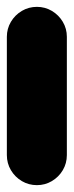

<svg xmlns="http://www.w3.org/2000/svg" viewBox="-20 -540 215 560"><path d="M0 -87.7H175V-432.7H0ZM87.7 -175Q63.7 -175 43.7 -163.2Q23.7 -151.3 11.8 -131.3Q0 -111.3 0 -87.7Q0 -63.7 11.8 -43.7Q23.7 -23.7 43.7 -11.8Q63.7 0 87.7 0Q111.3 0 131.3 -11.8Q151.3 -23.7 163.2 -43.7Q175 -63.7 175 -87.7Q175 -111.3 163.2 -131.3Q151.3 -151.3 131.3 -163.2Q111.3 -175 87.7 -175ZM87.7 -520Q63.7 -520 43.7 -508.2Q23.7 -496.3 11.8 -476.3Q0 -456.3 0 -432.7Q0 -408.7 11.8 -388.7Q23.7 -368.7 43.7 -356.8Q63.7 -345 87.7 -345Q111.3 -345 131.3 -356.8Q151.3 -368.7 163.2 -388.7Q175 -408.7 175 -432.7Q175 -456.3 163.2 -476.3Q151.3 -496.3 131.3 -508.2Q111.3 -520 87.7 -520Z"/></svg>

Font: Wavefont Thin
Style: Regular
Weight: 100
Monospace: yes
Version: Version 3.005;gftools[0.9.33]